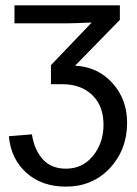

<svg xmlns="http://www.w3.org/2000/svg" viewBox="-20 -505 512 716"><path d="M260 -260Q344 -256 399 -195.5Q454 -135 454 -47Q454 53 389 123Q324 191 226 191Q136 191 78.5 139.5Q21 88 13 3L99 -4Q108 54 139.5 89Q171 124 226 124Q288 124 327 76Q366 28 366 -40Q366 -110 324 -150.5Q282 -191 212 -191H170V-262L322 -421Q253 -418 230 -418H34V-485H427V-431Z"/></svg>

Font: Gamestation Display
Style: Regular
Weight: 400
Designer: Jonas Hecksher
Foundry: Jonas Hecksher, Playtypeª, e-types AS
Version: Version 1.003